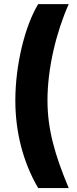

<svg xmlns="http://www.w3.org/2000/svg" viewBox="-20 -785 379 948"><path d="M55.7 -289.1C55.7 -131.8 94.7 18.1 168.5 143.6H319.3C250.5 -20.5 214.4 -147.5 214.4 -289.1C214.4 -449.2 258.3 -627.9 319.3 -764.6H168.5C101.6 -654.3 55.7 -460.9 55.7 -289.1Z"/></svg>

Font: Raveo Display
Style: Bold
Weight: 700
Designer: Jakub Foglar, Rasmus Andersson (Inter)
Foundry: Jakubfoglar.com
Version: Version 1.100;Glyphs 3.2.3 (3260)